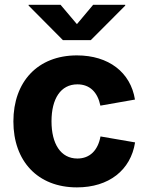

<svg xmlns="http://www.w3.org/2000/svg" viewBox="-20 -789 632 819"><path d="M308.1 10.3C444.3 10.3 537.6 -63 556.2 -181.6L408.7 -207C397.9 -147.9 363.3 -112.8 310.1 -112.8C238.8 -112.8 199.7 -175.8 199.7 -271.5C199.7 -367.7 238.8 -429.2 310.1 -429.2C363.3 -429.2 396.5 -395.5 408.2 -338.4L555.7 -364.3C537.1 -480.5 443.4 -552.7 308.1 -552.7C140.1 -552.7 37.1 -439.5 37.1 -271C37.1 -102.5 140.1 10.3 308.1 10.3ZM238.3 -768.6H102.1V-765.1L248.5 -617.7H367.2L514.2 -765.1V-768.6H377.4L308.1 -686Z"/></svg>

Font: Raveo
Style: Bold
Weight: 700
Designer: Jakub Foglar, Rasmus Andersson (Inter)
Foundry: Jakubfoglar.com
Version: Version 1.100;Glyphs 3.2.3 (3260)